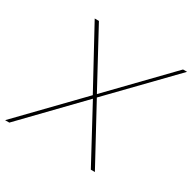

<svg xmlns="http://www.w3.org/2000/svg" viewBox="-204 -868 1027 1026"><g transform="rotate(30 309.5 -355.0)"><path d="M292 -350 96 -710H122L308 -366L641 -710H666L317 -350L507 0H482L302 -334L-21 0H-47Z"/></g></svg>

Font: Raleway-v4020 Thin
Style: Italic
Weight: 250
Italic angle: -12°
Designer: Matt McInerney, Pablo Impallari, Rodrigo Fuenzalida
Foundry: Matt McInerney, Pablo Impallari, Rodrigo Fuenzalida
Version: Version 4.020;PS 004.020;hotconv 1.0.88;makeotf.lib2.5.64775